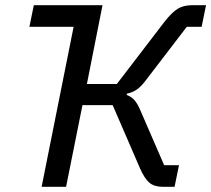

<svg xmlns="http://www.w3.org/2000/svg" viewBox="-20 -718 812 738"><path d="M263 -615H93L110 -698H374L314 -395H429L612 -634Q641 -671 663.5 -684.5Q686 -698 718 -698H772L755 -615H698L541 -410Q524 -387 507.5 -375Q491 -363 468 -358L467 -353Q484 -347 496 -334Q508 -321 519 -295L611 -83H668L651 0H605Q573 0 554.5 -15.5Q536 -31 519 -69L413 -314H297L234 0H140Z"/></svg>

Font: IBM Plex Sans Text
Style: Italic
Weight: 450
Italic angle: -11°
Designer: Mike Abbink, Paul van der Laan, Pieter van Rosmalen
Foundry: Bold Monday
Version: Version 3.005